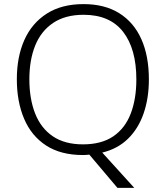

<svg xmlns="http://www.w3.org/2000/svg" viewBox="-20 -745 808 935"><path d="M705 -358Q705 -267 679.5 -193Q654 -119 603.5 -69.5Q553 -20 478 -2L634 170H552L415 8Q407 9 399 9.5Q391 10 384 10Q276 10 204.5 -36.5Q133 -83 97.5 -166.5Q62 -250 62 -359Q62 -468 98.5 -550Q135 -632 207.5 -678.5Q280 -725 387 -725Q490 -725 561 -680.5Q632 -636 668.5 -554Q705 -472 705 -358ZM123 -359Q123 -264 151 -192.5Q179 -121 237 -81.5Q295 -42 384 -42Q474 -42 531.5 -81Q589 -120 616.5 -191.5Q644 -263 644 -358Q644 -507 579.5 -590Q515 -673 387 -673Q298 -673 239 -633.5Q180 -594 151.5 -523.5Q123 -453 123 -359Z"/></svg>

Font: Noto Sans Myanmar Light
Style: Regular
Weight: 300
Designer: Monotype Design Team
Foundry: Monotype Imaging Inc.
Version: Version 2.107; ttfautohint (v1.8.4.7-5d5b)